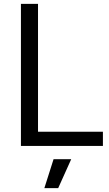

<svg xmlns="http://www.w3.org/2000/svg" viewBox="-20 -760 569 1000"><path d="M259 69H351L283 220H211ZM89 -740H178V-74H516V0H89Z"/></svg>

Font: Encode Sans
Style: Regular
Weight: 400
Designer: Pablo Impallari, Andres Torresi
Foundry: Pablo Impallari, Andres Torresi
Version: Version 1.000; ttfautohint (v1.00) -l 8 -r 50 -G 200 -x 14 -